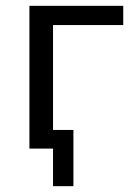

<svg xmlns="http://www.w3.org/2000/svg" viewBox="-20 -510 463 659"><path d="M162 129V0H86V-64H232V129ZM81 0V-490H403V-424H162V0Z"/></svg>

Font: Nunito Sans 10pt SemiCondensed
Style: Regular
Weight: 400
Width: 4
Designer: Vernon Adams
Foundry: Vernon Adams
Version: Version 3.101;gftools[0.9.27]